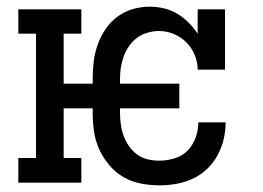

<svg xmlns="http://www.w3.org/2000/svg" viewBox="-20 -548 790 576"><path d="M458 8Q430 8 402 2.5Q374 -3 350 -17Q326 -31 307.5 -53Q289 -75 277.5 -100.5Q266 -126 262 -154Q258 -182 258 -210V-223H171V-74H224V0H35V-74H88V-447H35V-520H224V-447H171V-297H258V-310Q258 -336 261 -362Q264 -388 272.5 -412.5Q281 -437 295.5 -459Q310 -481 331 -497Q352 -513 377.5 -520.5Q403 -528 429 -528Q450 -528 471.5 -523Q493 -518 511.5 -507Q530 -496 545.5 -480.5Q561 -465 573 -447V-520H655V-339H573Q573 -362 564 -383.5Q555 -405 539 -421Q523 -437 501.5 -446Q480 -455 457 -455Q440 -455 422.5 -450Q405 -445 391 -434.5Q377 -424 367 -409.5Q357 -395 351 -378.5Q345 -362 342.5 -345Q340 -328 340 -310V-297H518V-223H340V-210Q340 -192 342.5 -174.5Q345 -157 351 -140.5Q357 -124 367 -109.5Q377 -95 391.5 -84.5Q406 -74 423 -70Q440 -66 458 -66Q481 -66 504 -73Q527 -80 543 -96.5Q559 -113 567 -135.5Q575 -158 575 -181H657Q657 -156 651 -130.5Q645 -105 632.5 -82Q620 -59 601 -41Q582 -23 558.5 -12Q535 -1 509.5 3.5Q484 8 458 8Z"/></svg>

Font: Iosevka Plex Etoile
Style: Regular
Weight: 400
Designer: Belleve Invis
Foundry: Belleve Invis
Version: Version 25.1.1; ttfautohint (v1.8.4)